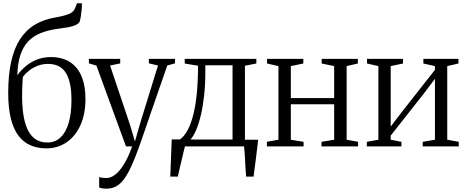

<svg xmlns="http://www.w3.org/2000/svg" viewBox="-20 -874 2783 1146"><path d="M256.5 11.5Q203.5 11.5 161.2 -7Q119 -25.5 89.5 -65Q60 -104.5 44.5 -167.2Q29 -230 29 -319.5Q29 -427 46.8 -506.5Q64.5 -586 99.8 -640.2Q135 -694.5 187.5 -726.2Q240 -758 309.5 -769.5Q363.5 -779 392.8 -791.2Q422 -803.5 430.5 -831L439.5 -854.5H469Q469 -835.5 467.2 -816.2Q465.5 -797 462.8 -778.8Q460 -760.5 455.5 -744.5Q447 -731 429.5 -723.5Q412 -716 386.5 -711.2Q361 -706.5 328 -702.5Q267.5 -694.5 222.2 -676.2Q177 -658 147 -625.8Q117 -593.5 101.2 -544.2Q85.5 -495 83.5 -425Q107 -457.5 137.5 -482Q168 -506.5 205 -520Q242 -533.5 285 -533.5Q328.5 -533.5 365.5 -519.8Q402.5 -506 430.5 -476.2Q458.5 -446.5 474.2 -398.5Q490 -350.5 490 -282.5Q490 -193 460.2 -127Q430.5 -61 377.8 -24.8Q325 11.5 256.5 11.5ZM263 -23.5Q309 -23.5 341 -53.5Q373 -83.5 389.8 -140Q406.5 -196.5 406.5 -276Q406.5 -338 396.5 -379.8Q386.5 -421.5 368.2 -446.2Q350 -471 324.2 -481.8Q298.5 -492.5 266.5 -492.5Q232.5 -492.5 203.2 -480.8Q174 -469 151.8 -451Q129.5 -433 116.5 -415Q115 -395.5 114 -378.2Q113 -361 112.5 -342.2Q112 -323.5 112 -300Q112 -242.5 119.2 -192Q126.5 -141.5 143.2 -104Q160 -66.5 189.2 -45Q218.5 -23.5 263 -23.5Z M617 252Q601.5 252 589.8 250Q578 248 572 245V182.5Q578 185.5 590.2 187Q602.5 188.5 614.5 188.5Q638.5 188.5 661 173Q683.5 157.5 703.2 131Q723 104.5 739.5 70.8Q756 37 768.5 0H732L555.5 -482.5L510.5 -496V-522.5H697.5V-495.5L637 -483L755 -132L785.5 -29.5L814.5 -131.5L923 -483L868.5 -496V-522.5H1024.5V-496L978.5 -483Q952 -406.5 927.8 -337.2Q903.5 -268 883.2 -208.8Q863 -149.5 847 -103.2Q831 -57 820.2 -26Q809.5 5 804.5 17.5Q775 98.5 748 150.5Q721 202.5 690 227.2Q659 252 617 252Z M1042.5 0V-38L1054.5 -41.5Q1081 -61 1101 -99.5Q1121 -138 1134.8 -193.8Q1148.5 -249.5 1155.2 -321.8Q1162 -394 1162 -481.5L1082.5 -495V-522.5H1510V-495L1442 -481.5V0ZM1116 -41H1368V-484.5H1205.5V-441.5Q1205.5 -367.5 1198.2 -302.8Q1191 -238 1178.5 -185.5Q1166 -133 1150 -96Q1134 -59 1116 -41ZM996.5 180Q998 144.5 999.2 108Q1000.5 71.5 1002 33.8Q1003.5 -4 1005 -42H1127.5L1085 -4.5Q1081 10 1075.5 33Q1070 56 1063.8 83Q1057.5 110 1051.5 135.2Q1045.5 160.5 1041.5 180ZM1449 180Q1447 156.5 1445.5 131.5Q1444 106.5 1442.8 82.2Q1441.5 58 1440 36.5Q1438.5 15 1436.5 -1L1399 -40H1521Q1518.5 -19 1515.8 3Q1513 25 1510.5 47.5Q1508 70 1505 92.5Q1502 115 1499 137Q1496 159 1493.5 180Z M1573 0V-27.5L1642 -40V-479.5L1574 -495V-522.5H1790.5V-495L1716 -479.5V-288.5H1974.5V-479.5L1900 -495V-522.5H2116V-495L2049 -479.5V-40L2117.5 -27.5V0H1899V-27.5L1974.5 -40V-251.5H1716V-40L1792 -27.5V0Z M2169.5 0V-27.5L2238.5 -40V-479.5L2170.5 -495V-522.5H2385.5V-495L2312 -479.5V-118.5L2374 -200L2576 -457V-479.5L2507 -495V-522.5H2716.5V-495L2649.5 -479.5V-40L2718 -27.5V0H2503V-27.5L2576 -40V-403.5L2510.5 -316.5L2312 -64.5V-40L2376 -27.5V0Z"/></svg>

Font: Merriweather 96pt Light
Style: Regular
Weight: 300
Version: Version 2.100